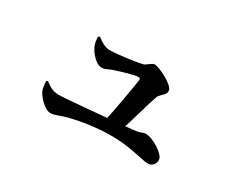

<svg xmlns="http://www.w3.org/2000/svg" viewBox="-79 -744 1158 965"><g transform="rotate(30 500.0 -261.0)"><path d="M513.7 -117.6Q521.9 -151.2 530.3 -194.8Q538.8 -238.4 546.1 -280.5Q553.5 -322.5 558.6 -353.3Q563.8 -384 564.6 -392.6Q564.9 -402.8 553.2 -402.8Q545.7 -402.8 529.2 -399.1Q512.8 -395.5 493.3 -390.2Q473.9 -384.9 455.1 -378.9Q436.3 -372.9 423 -368.2Q405.6 -362 394.3 -356.3Q382.9 -350.5 368.7 -350.5Q353.9 -350.5 337.3 -361.6Q320.8 -372.8 307.1 -389.8Q293.5 -406.7 286 -422.8Q281 -434.8 278.2 -448.7Q275.3 -462.6 275.8 -476.7L285.2 -481Q304.6 -465.1 323.5 -456.1Q342.3 -447.1 359.7 -447.1Q375.9 -447.1 399.5 -449.3Q423.1 -451.4 449.6 -454.8Q476.2 -458.1 500.4 -462Q524.6 -465.9 541 -469.6Q548.5 -471.6 557.7 -478.4Q566.8 -485.3 576.2 -491.8Q585.6 -498.4 593 -498.4Q602.9 -498.4 623.9 -490.3Q644.9 -482.3 667 -469.7Q689.1 -457.2 704.6 -443.3Q720.1 -429.3 720.1 -417.4Q720.1 -404.3 711.5 -394.6Q702.8 -384.8 693.7 -376.3Q684.5 -367.7 680.8 -356.7Q675.4 -341.5 666.9 -313.1Q658.4 -284.6 648.2 -249.7Q638.1 -214.8 627.6 -180.7Q617.2 -146.6 607.6 -118.8ZM260 -23.9Q244.2 -23.9 225.2 -37.2Q206.2 -50.4 191.2 -68.1Q176.2 -85.8 170.5 -98.9Q162.7 -117.8 161.9 -154.1L171.1 -157.3Q188.6 -141.9 207.8 -133.2Q226.9 -124.6 250.2 -124.6Q266.5 -124.6 304 -127.4Q341.5 -130.2 390.5 -134.4Q439.6 -138.7 491 -143.3Q542.5 -148 586.6 -152.1Q630.8 -156.2 657.3 -158.7Q692.8 -162.4 705.4 -168.3Q718.1 -174.2 727.8 -174.2Q743.9 -174.2 764.7 -166.2Q785.6 -158.2 805.4 -145.3Q825.2 -132.5 838 -118.4Q850.8 -104.3 850.8 -91.6Q850.8 -73.9 839.8 -61.7Q828.9 -49.5 810.8 -49.5Q794.5 -49.5 762 -56.8Q729.5 -64.1 683.6 -71.5Q637.8 -78.9 580.3 -78.8Q552.2 -79.3 522.2 -76.8Q492.1 -74.3 462.3 -70.5Q432.4 -66.8 405 -61.3Q377.7 -55.9 355 -50.4Q324.5 -42.5 300.3 -33.2Q276.2 -23.9 260 -23.9Z"/></g></svg>

Font: Noto Serif KR ExtraLight
Style: Regular
Weight: 200
Designer: Ryoko NISHIZUKA 西塚涼子 (kana & ideographs); Frank Grießhammer (Latin, Greek & Cyrillic); Wenlong ZHANG 张文龙 (bopomofo); San
Foundry: Adobe
Version: Version 2.002-H1;hotconv 1.1.0;makeotfexe 2.6.0